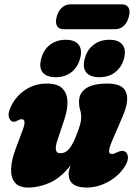

<svg xmlns="http://www.w3.org/2000/svg" viewBox="-20 -834 611 864"><path d="M529.5 -155Q550 -155 554.8 -133.5Q559.5 -112 542 -85.5Q515 -42.5 467.5 -16.2Q420 10 369.5 10Q289 10 289 -51.5Q289 -60.5 291.5 -70.2Q294 -80 298 -90.5Q254 -34 204.8 -12Q155.5 10 107.5 10Q64.5 10 46.2 -13.5Q28 -37 30 -75.8Q32 -114.5 49 -160.5L82 -248.5Q100.5 -297.5 78 -297.5Q69 -297.5 57.5 -291Q49 -286 42 -286Q27 -286 20.5 -305Q14 -324 31 -359Q54 -403.5 95.8 -430.8Q137.5 -458 191 -458Q238 -458 260 -436.5Q282 -415 283.5 -379Q285 -343 270.5 -299.5L237.5 -200Q229.5 -176.5 231.5 -160.5Q233.5 -144.5 252.5 -144.5Q274.5 -144.5 290.5 -163.5Q306.5 -182.5 320.5 -217.5Q335 -253.5 340.2 -272.2Q345.5 -291 345.5 -307.5Q345.5 -324.5 340.5 -340.2Q335.5 -356 335.5 -376.5Q335.5 -415 367.2 -436.5Q399 -458 463.5 -458Q531.5 -458 547 -419.5Q562.5 -381 532.5 -311.5L484 -199Q470 -165.5 470.8 -153.2Q471.5 -141 484 -141Q492.5 -141 510 -150Q520 -155 529.5 -155ZM230.5 -486.5Q190 -486.5 172.2 -508Q154.5 -529.5 165.5 -570.5Q176 -610.5 205.5 -632.8Q235 -655 275.5 -655Q317 -655 334 -632.8Q351 -610.5 340.5 -570.5Q329.5 -531 300.8 -508.8Q272 -486.5 230.5 -486.5ZM427 -486.5Q386 -486.5 368.2 -508Q350.5 -529.5 361.5 -570.5Q372 -610.5 401.5 -632.8Q431 -655 472 -655Q514 -655 531.2 -632.8Q548.5 -610.5 538 -570.5Q527 -531 498 -508.8Q469 -486.5 427 -486.5ZM235 -758Q242.5 -786 259 -800.2Q275.5 -814.5 297 -814.5H528Q549.5 -814.5 558.2 -800Q567 -785.5 559.5 -758Q552.5 -731 536 -716.8Q519.5 -702.5 498 -702.5H267Q245.5 -702.5 236.8 -717Q228 -731.5 235 -758Z"/></svg>

Font: Fraunces 144pt SuperSoft Black
Style: Italic
Weight: 900
Italic angle: -16°
Version: Version 1.000;[b76b70a41]